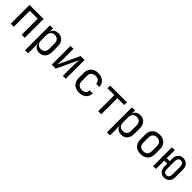

<svg xmlns="http://www.w3.org/2000/svg" viewBox="413 -2177 3974 3974"><g transform="rotate(45 2400.0 -190.0)"><path d="M94 0V-550H506V0H416V-468H184V0Z M692 180V-550H782V-445H800L782 -424Q782 -487 823.5 -523.5Q865 -560 933 -560Q1016 -560 1065.5 -505.5Q1115 -451 1115 -356V-195Q1115 -132 1092.5 -86Q1070 -40 1029.5 -15Q989 10 933 10Q866 10 824 -27Q782 -64 782 -126L800 -105H780L782 20V180ZM903 -68Q960 -68 992.5 -102Q1025 -136 1025 -200V-350Q1025 -414 992.5 -448Q960 -482 903 -482Q848 -482 815 -447Q782 -412 782 -350V-200Q782 -138 815 -103Q848 -68 903 -68Z M1294 0V-550H1380V-250Q1380 -221 1378.5 -189Q1377 -157 1374.5 -128.5Q1372 -100 1369 -80L1591 -550H1706V0H1620V-300Q1620 -329 1621.5 -361Q1623 -393 1626 -422.5Q1629 -452 1631 -471L1409 0Z M2102 10Q2036 10 1986.5 -15Q1937 -40 1910 -87.5Q1883 -135 1883 -200V-350Q1883 -416 1910 -463Q1937 -510 1986.5 -535Q2036 -560 2102 -560Q2197 -560 2255 -509Q2313 -458 2316 -370H2226Q2223 -423 2190.5 -451.5Q2158 -480 2102 -480Q2043 -480 2008 -446.5Q1973 -413 1973 -351V-200Q1973 -138 2008 -104Q2043 -70 2102 -70Q2158 -70 2190.5 -99Q2223 -128 2226 -180H2316Q2313 -92 2255 -41Q2197 10 2102 10Z M2655 0V-471H2455V-550H2945V-471H2745V0Z M3092 180V-550H3182V-445H3200L3182 -424Q3182 -487 3223.5 -523.5Q3265 -560 3333 -560Q3416 -560 3465.5 -505.5Q3515 -451 3515 -356V-195Q3515 -132 3492.5 -86Q3470 -40 3429.5 -15Q3389 10 3333 10Q3266 10 3224 -27Q3182 -64 3182 -126L3200 -105H3180L3182 20V180ZM3303 -68Q3360 -68 3392.5 -102Q3425 -136 3425 -200V-350Q3425 -414 3392.5 -448Q3360 -482 3303 -482Q3248 -482 3215 -447Q3182 -412 3182 -350V-200Q3182 -138 3215 -103Q3248 -68 3303 -68Z M3900 8Q3834 8 3786 -17Q3738 -42 3711.5 -89.5Q3685 -137 3685 -202V-348Q3685 -414 3711.5 -461Q3738 -508 3786 -533Q3834 -558 3900 -558Q3966 -558 4014 -533Q4062 -508 4088.5 -461Q4115 -414 4115 -349V-202Q4115 -137 4088.5 -89.5Q4062 -42 4014 -17Q3966 8 3900 8ZM3900 -72Q3959 -72 3992 -105Q4025 -138 4025 -202V-348Q4025 -412 3992 -445Q3959 -478 3900 -478Q3842 -478 3808.5 -445Q3775 -412 3775 -348V-202Q3775 -138 3808.5 -105Q3842 -72 3900 -72Z M4586 10Q4517 10 4475 -37Q4433 -84 4433 -160V-243H4345V0H4262V-550H4345V-315H4433V-390Q4433 -467 4474.5 -513.5Q4516 -560 4586 -560Q4660 -560 4705 -513.5Q4750 -467 4750 -390V-160Q4750 -84 4705 -37Q4660 10 4586 10ZM4586 -60Q4624 -60 4645.5 -86.5Q4667 -113 4667 -160V-390Q4667 -437 4645.5 -463.5Q4624 -490 4586 -490Q4549 -490 4528 -463.5Q4507 -437 4507 -390V-160Q4507 -113 4528 -86.5Q4549 -60 4586 -60Z"/></g></svg>

Font: JetBrains Mono Zero
Style: Regular-Zero
Weight: 400
Designer: Philipp Nurullin, Konstantin Bulenkov
Foundry: JetBrains
Version: Version 2.211